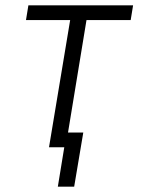

<svg xmlns="http://www.w3.org/2000/svg" viewBox="-20 -550 540 717"><path d="M196 147 220 0H163L242 -475H77L86 -530H477L468 -475H303L234 -55H291L257 147Z"/></svg>

Font: Iosevka Curly Light Oblique
Style: Regular
Weight: 300
Italic angle: -9°
Monospace: yes
Designer: Belleve Invis
Foundry: Belleve Invis
Version: Version 11.1.0; ttfautohint (v1.8.3)